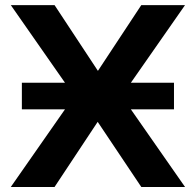

<svg xmlns="http://www.w3.org/2000/svg" viewBox="-20 -743 778 763"><path d="M368.2 -258.8 541.5 0H715.3L500 -308.6H671.4V-414.1H500L715.3 -722.7H541.5L369.1 -461.4L196.8 -722.7H22.9L238.3 -414.1H66.9V-308.6H238.3L22.9 0H196.8Z"/></svg>

Font: Giphurs ExtraBold
Style: Regular
Weight: 800
Version: Version 1.000